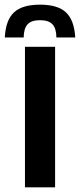

<svg xmlns="http://www.w3.org/2000/svg" viewBox="-57 -800 341 820"><path d="M49.6 0V-600H178.3V0ZM114 -780.1Q189.5 -780.1 224.7 -747.2Q260 -714.2 264.4 -640H183.8Q183.6 -678.5 167.2 -696.1Q150.9 -713.8 114 -713.8Q76.7 -713.8 60.6 -695.9Q44.5 -678.1 44.2 -640H-36.5Q-32.6 -714.3 2.8 -747.2Q38.2 -780.1 114 -780.1Z"/></svg>

Font: Big Shoulders Text SC Thin
Style: Regular
Weight: 100
Designer: Patric King
Foundry: XO Type Co
Version: Version 2.002